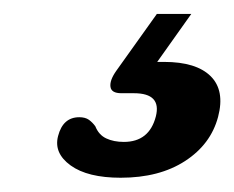

<svg xmlns="http://www.w3.org/2000/svg" viewBox="-20 -29 337 276"><path d="M205.5 -9H255L206 60Q210.5 60 216 60Q262 60 282.8 80.5Q303.5 101 293.5 139Q283 178.5 246 202.5Q209 226.5 153.5 226.5Q106 226.5 81.5 208.8Q57 191 63.5 166.5Q70.5 139.5 94 139.5Q102.5 139.5 107.8 143.2Q113 147 117 152.5Q122 165 132.8 170Q143.5 175 158 175Q194.5 175 204 138.5Q212.5 105 172.5 105H154.5Q140 105 138.8 95.8Q137.5 86.5 147 73Z"/></svg>

Font: Fraunces 9pt S100 SemiBold
Style: Italic
Weight: 600
Italic angle: -16°
Version: Version 1.000; ttfautohint (v1.8.3)